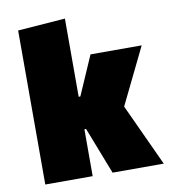

<svg xmlns="http://www.w3.org/2000/svg" viewBox="-77 -732 713 798"><g transform="rotate(-10 280.0 -332.5)"><path d="M334 0 257 -198H250V0H50V-650L250 -665V-335H257L329 -500H545L429 -262L550 0Z"/></g></svg>

Font: Changa One
Style: Regular
Weight: 400
Designer: Eduardo Rodriguez Tunni
Foundry: Eduardo Rodriguez Tunni
Version: Version 1.003